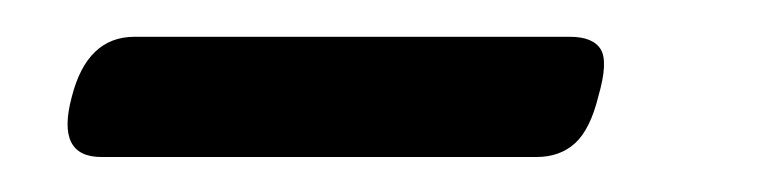

<svg xmlns="http://www.w3.org/2000/svg" viewBox="-20 -626 428 107"><path d="M20 -572Q28.5 -605.5 55 -605.5H297.5Q310.5 -605.5 314.8 -598.5Q319 -591.5 313.5 -572.5Q309 -554 300.5 -546.2Q292 -538.5 279 -538.5H36.5Q11 -538.5 20 -572Z"/></svg>

Font: Fraunces 72pt S000
Style: Bold Italic
Weight: 700
Italic angle: -16°
Version: Version 1.000; ttfautohint (v1.8.3)